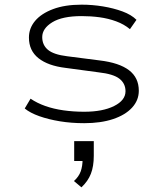

<svg xmlns="http://www.w3.org/2000/svg" viewBox="-20 -520 700 823"><path d="M341 8Q286 8 237 0Q188 -8 148.5 -22Q109 -36 86 -55L111 -97Q139 -78 174.5 -65.5Q210 -53 252.5 -47Q295 -41 341 -41Q420 -41 469 -65.5Q518 -90 518 -129Q518 -162 492 -182.5Q466 -203 402 -210L261 -229Q186 -238 145 -270.5Q104 -303 104 -359Q104 -399 130.5 -430.5Q157 -462 207.5 -481Q258 -500 330 -500Q376 -500 421.5 -492.5Q467 -485 505 -471Q543 -457 565 -435L537 -395Q512 -416 478 -428.5Q444 -441 406.5 -446Q369 -451 330 -451Q247 -451 204 -424.5Q161 -398 161 -361Q161 -327 185.5 -306.5Q210 -286 267 -279L407 -261Q491 -251 533 -219Q575 -187 575 -131Q575 -90 546 -58.5Q517 -27 464.5 -9.5Q412 8 341 8ZM329 283 297 256Q318 237 326 214.5Q334 192 334 162L342 170H298V85H382V148Q382 193 369.5 225Q357 257 329 283Z"/></svg>

Font: Nunito Sans 7pt Expanded ExtraLight
Style: Regular
Weight: 250
Width: 7
Designer: Vernon Adams
Foundry: Vernon Adams
Version: Version 3.101;gftools[0.9.27]